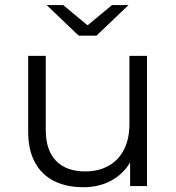

<svg xmlns="http://www.w3.org/2000/svg" viewBox="-20 -751 712 775"><path d="M316.5 4.7Q248.8 4.7 198.7 -20.1Q148.7 -44.9 121.2 -95.1Q93.7 -145.4 93.7 -220.5V-525.5H164.7V-227.9Q164.7 -144.3 206.2 -101.7Q247.7 -59.1 323.4 -59.1Q378.2 -59.1 418.4 -81.7Q458.6 -104.4 480.5 -147.3Q502.4 -190.3 502.4 -249.6V-525.5H573.4V0H505.2V-143.7L516.3 -117.5Q491.4 -60.1 438.9 -27.7Q386.3 4.7 316.5 4.7ZM297.7 -607 168.3 -730.6H235L361.5 -625.5H305.6L432.1 -730.6H498.7L369.4 -607Z"/></svg>

Font: Montserrat Alternates Thin
Style: Regular
Weight: 100
Designer: Julieta Ulanovsky
Foundry: Julieta Ulanovsky
Version: Version 9.000